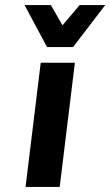

<svg xmlns="http://www.w3.org/2000/svg" viewBox="-20 -739 436 759"><path d="M276 -491H141L81 0H216ZM396 -719H295L227 -639L181 -719H77L166 -553H269Z"/></svg>

Font: Falling Sky
Style: SeBdObl
Weight: 600
Designer: Paul D. Hunt
Foundry: Adobe Systems Incorporated
Version: Version 1.02